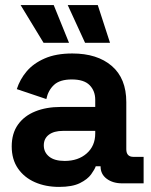

<svg xmlns="http://www.w3.org/2000/svg" viewBox="-20 -720 594 754"><path d="M26 -145Q26 -196 50.5 -230.5Q75 -265 118.5 -282.5Q162 -300 218 -300H354V-328Q354 -363 332 -385.5Q310 -408 262 -408Q215 -408 192 -386.5Q169 -365 162 -331L46 -370Q58 -408 84.5 -439.5Q111 -471 155.5 -490.5Q200 -510 264 -510Q362 -510 419 -461Q476 -412 476 -319V-134Q476 -104 504 -104H544V0H460Q423 0 399 -18Q375 -36 375 -66V-67H356Q352 -55 338 -35.5Q324 -16 294 -1Q264 14 212 14Q159 14 117 -4.5Q75 -23 50.5 -58.5Q26 -94 26 -145ZM354 -196V-206H227Q192 -206 172 -191Q152 -176 152 -149Q152 -122 173 -105Q194 -88 234 -88Q287 -88 320.5 -117.5Q354 -147 354 -196ZM151 -552 61 -700H191L251 -552ZM364 -700 412 -552H314L246 -700Z"/></svg>

Font: Space Grotesk Frontify
Style: Bold
Weight: 700
Designer: Florian Karsten
Version: Version 2.000